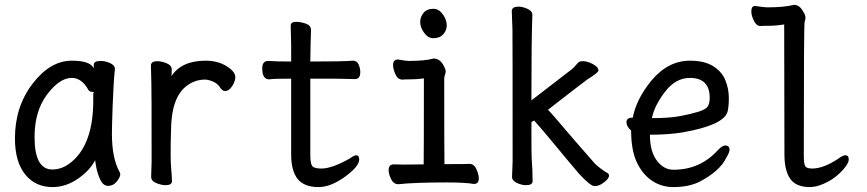

<svg xmlns="http://www.w3.org/2000/svg" viewBox="-20 -740 3540 784"><path d="M194.8 23.9Q124 23.9 82.5 -28.1Q41 -80.1 41 -174.8Q41 -304.2 113 -398.2Q185.1 -492.2 272.9 -492.2Q349.1 -492.2 362.8 -460.9V-475.1Q362.8 -491.2 391.1 -491.2Q408.2 -491.2 428.7 -482.7Q449.2 -474.1 449.2 -458Q443.8 -411.1 439.9 -306.2Q437 -225.1 437 -192.9Q437 -92.8 469.2 -36.1L471.2 -28.8Q471.2 -17.1 457 1Q442.9 19 421.9 19Q401.9 19 390.4 -4.4Q378.9 -27.8 373 -57.1L368.2 -85.9Q348.1 -44.9 298.6 -10.5Q249 23.9 194.8 23.9ZM193.8 -47.9Q233.9 -47.9 270 -77.1Q360.8 -149.9 360.8 -330.1V-357.9Q362.8 -359.9 362.8 -361.8Q362.8 -365.2 354.5 -365.2Q346.2 -365.2 340.8 -373Q314 -421.9 272.9 -421.9Q223.1 -421.9 172.1 -354Q121.1 -286.1 121.1 -180.2Q121.1 -47.9 193.8 -47.9Z M655.8 16.1Q639.2 16.1 618.2 7.6Q597.2 -1 597.2 -18.1L599.1 -81.1Q599.1 -377.9 598.1 -397.9Q596.2 -454.1 596.2 -474.1Q598.1 -490.2 622.1 -490.2Q639.2 -490.2 660.2 -481.7Q681.2 -473.1 681.2 -456.1Q681.2 -436 680.2 -429.2Q721.2 -492.2 819.8 -492.2Q881.8 -492.2 922.9 -457Q940.9 -440.9 940.9 -425.8Q940.9 -408.2 928 -388.2Q915 -368.2 898.9 -368.2Q889.2 -368.2 879.9 -380.9Q870.1 -397.9 850.6 -406.5Q831.1 -415 816.9 -415Q776.9 -415 743.2 -390.1Q678.2 -342.8 678.2 -201.2Q676.8 -163.1 676.8 -106Q676.8 -75.2 679.4 -46.1Q682.1 -17.1 682.1 0Q682.1 16.1 655.8 16.1Z M1280.8 23.9Q1222.2 23.9 1195.6 -9Q1168.9 -42 1168.9 -109.9V-418.9Q1097.2 -418.9 1079.1 -416Q1050.8 -416 1050.8 -460.9Q1050.8 -491.2 1075.2 -491.2Q1105 -488.8 1168.9 -488.8V-559.1Q1167 -615.2 1167 -634.8Q1167 -650.9 1189 -650.9Q1207 -650.9 1228.5 -643.6Q1250 -636.2 1250 -617.2Q1248 -563 1247.1 -488.8Q1382.8 -488.8 1421.9 -492.2Q1438 -492.2 1444.6 -476.1Q1451.2 -460 1451.2 -445.8Q1451.2 -417 1429.2 -417Q1409.2 -417 1390.1 -418Q1371.1 -418.9 1247.1 -418.9V-107.9Q1247.1 -71.8 1255.1 -61.8Q1263.2 -51.8 1292 -51.8Q1335.9 -51.8 1408.2 -92.8Q1425.8 -106 1435.1 -106Q1446.8 -106 1446.8 -88.9Q1446.8 -61 1391.1 -20Q1331.1 23.9 1280.8 23.9Z M1606.9 12.2Q1586.9 12.2 1576.9 -8.8Q1566.9 -29.8 1566.9 -44.9Q1566.9 -68.8 1587.9 -68.8L1627.9 -67.9L1710 -68.8Q1710.9 -109.9 1710.9 -419.9Q1681.2 -416 1658 -416Q1634.8 -416 1623 -415Q1604 -415 1594.5 -437Q1585 -459 1585 -474.1Q1585 -497.1 1605 -497.1Q1639.2 -491.2 1647.9 -491.2Q1715.8 -491.2 1750 -501Q1777.8 -501 1793 -469.2Q1799.8 -457 1799.8 -449.2Q1799.8 -440.9 1796.9 -434.6Q1793.9 -428.2 1793.9 -416Q1793.9 -128.9 1794.9 -69.8Q1883.8 -69.8 1897 -70.8Q1916 -70.8 1925.5 -48.8Q1935.1 -26.9 1935.1 -12.2Q1935.1 11.2 1915 11.2Q1879.9 4.9 1804.2 4.9Q1671.9 4.9 1606.9 12.2ZM1750 -584Q1728 -584 1711.9 -606Q1695.8 -627.9 1695.8 -649.9Q1695.8 -670.9 1709.5 -687.5Q1723.1 -704.1 1750 -704.1Q1772 -704.1 1788.1 -681.6Q1804.2 -659.2 1804.2 -636.2Q1804.2 -616.2 1790 -600.1Q1775.9 -584 1750 -584Z M2407.2 20Q2391.1 20 2344.2 -30.8Q2306.2 -75.2 2251 -142.1Q2195.8 -209 2161.1 -248L2149.9 -241.2Q2149.9 -103 2150.9 -95.2Q2154.8 -45.9 2154.8 0Q2154.8 16.1 2127.9 16.1Q2110.8 16.1 2090.8 7.1Q2070.8 -2 2070.8 -18.1L2073.2 -81.1Q2073.2 -600.1 2072.5 -621.1Q2071.8 -642.1 2070.8 -664.6Q2069.8 -687 2069.8 -696.8Q2071.8 -712.9 2097.2 -712.9Q2113.8 -712.9 2133.8 -703.9Q2153.8 -694.8 2153.8 -679.2Q2149.9 -583 2149.9 -330.1L2303.2 -448.2Q2314.9 -456.1 2324.5 -466.1Q2334 -476.1 2339.6 -483.2Q2345.2 -490.2 2359.9 -490.2Q2373 -490.2 2387.5 -484.6Q2401.9 -479 2412.8 -470.5Q2423.8 -461.9 2423.8 -452.1Q2423.8 -443.8 2378.9 -416Q2357.9 -400.9 2217.8 -292Q2240.2 -268.1 2274.2 -227.5Q2308.1 -187 2409.2 -71.8Q2431.2 -50.8 2459 -34.2Q2466.8 -30.8 2466.8 -22.9Q2466.8 -15.1 2457.5 -5.1Q2448.2 4.9 2434.6 12.5Q2420.9 20 2407.2 20Z M2730 23.9Q2680.2 23.9 2641.1 -2.9Q2602.1 -29.8 2579.6 -78.9Q2557.1 -127.9 2557.1 -207Q2538.1 -223.1 2538.1 -241.2Q2538.1 -259.8 2564 -259.8Q2577.1 -333 2639.2 -410.2Q2708 -492.2 2796.9 -492.2Q2856.9 -492.2 2892.6 -469.5Q2928.2 -446.8 2942.1 -411.9Q2956.1 -377 2956.1 -339.8Q2956.1 -306.2 2951.2 -285.2Q2937 -229 2766.1 -199.2Q2709 -189.9 2633.8 -189.9Q2633.8 -122.1 2661.9 -84.5Q2689.9 -46.9 2730 -46.9Q2839.8 -46.9 2912.1 -127.9Q2930.2 -146 2940.9 -146Q2959 -146 2959 -127.9Q2959 -118.2 2944.8 -94.2Q2918 -40 2833 3.9Q2789.1 23.9 2730 23.9ZM2642.1 -257.8H2649.9Q2714.8 -257.8 2759.5 -266.4Q2804.2 -274.9 2832.5 -283.9Q2860.8 -293 2869.4 -304.4Q2877.9 -315.9 2877.9 -340.8Q2877.9 -421.9 2796.9 -421.9Q2738.8 -421.9 2695.3 -365Q2651.9 -308.1 2642.1 -257.8Z M3287.1 23.9Q3231 23.9 3207 -9.5Q3183.1 -43 3183.1 -109.9L3182.1 -640.1Q3148.9 -634.8 3123.5 -634.8Q3098.1 -634.8 3085 -633.8Q3068.8 -633.8 3058.3 -655.3Q3047.9 -676.8 3047.9 -692.9Q3047.9 -715.8 3063 -715.8Q3101.1 -710 3111.8 -710Q3182.1 -710 3222.2 -720.2Q3246.1 -720.2 3261.2 -689.9Q3269 -678.2 3269 -668Q3269 -658.2 3265.6 -651.6Q3262.2 -645 3262.2 -107.9Q3262.2 -70.8 3268.1 -61.3Q3273.9 -51.8 3296.9 -51.8Q3341.8 -51.8 3402.8 -91.8Q3420.9 -106 3432.1 -106Q3445.8 -106 3445.8 -88.9Q3445.8 -77.1 3432.4 -59.1Q3418.9 -41 3396.5 -22Q3374 -2.9 3343 10.5Q3312 23.9 3287.1 23.9Z"/></svg>

Font: LXGW WenKai Mono GB Screen
Style: Regular
Weight: 400
Monospace: yes
Designer: LXGW / Fontworks Inc.
Foundry: LXGW / Fontworks Inc.
Version: Version 1.510;January 18,2025